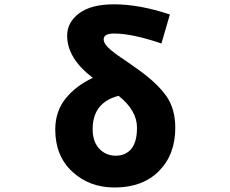

<svg xmlns="http://www.w3.org/2000/svg" viewBox="-20 -833 1040 867"><path d="M502.9 -129.9Q546.9 -129.9 572.8 -160.6Q598.6 -191.4 598.6 -256.8Q598.6 -334 515.6 -400.4Q398.4 -370.1 398.4 -250Q398.4 -193.4 428.2 -161.6Q458 -129.9 502.9 -129.9ZM747.1 -767.6 709 -636.7Q577.1 -681.6 495.1 -681.6Q448.2 -681.6 448.2 -655.3Q448.2 -644.5 456.1 -632.8Q463.9 -621.1 481 -606.9Q498 -592.8 514.2 -581.5Q530.3 -570.3 559.6 -550.3Q588.9 -530.3 607.4 -516.6Q692.4 -455.1 731.9 -397.9Q771.5 -340.8 771.5 -255.9Q771.5 -134.8 697.8 -60.5Q624 13.7 497.1 13.7Q383.8 13.7 306.6 -57.6Q229.5 -128.9 229.5 -248Q229.5 -330.1 276.4 -388.2Q323.2 -446.3 399.4 -481.4Q283.2 -569.3 283.2 -671.9Q283.2 -732.4 337.4 -772.9Q391.6 -813.5 495.1 -813.5Q609.4 -813.5 747.1 -767.6Z"/></svg>

Font: Gen Shin Gothic Monospace Heavy
Style: Bold
Weight: 800
Designer: [Source Han Sans]
Ryoko NISHIZUKA  (kana & ideographs); Paul D. Hunt (Latin, Greek & Cyrillic); Wenlong ZHANG  (bopomofo
Version: Version 1.002.20150607